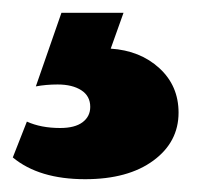

<svg xmlns="http://www.w3.org/2000/svg" viewBox="-30 -20 309 300"><path d="M249 156Q249 202 209.5 231Q170 260 103 260Q31 260 -10 226L12 170Q34 180 64 180Q87 180 99 171Q111 162 111 147Q111 130 97 121Q83 112 60 112Q42 112 26 115L66 0H163L143 56Q189 59 219 86.5Q249 114 249 156Z"/></svg>

Font: Ysabeau Heavy
Style: Regular
Weight: 800
Designer: Christian Thalmann (Catharsis Fonts)
Version: Version 0.003